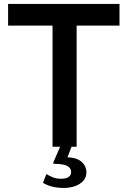

<svg xmlns="http://www.w3.org/2000/svg" viewBox="-20 -743 646 972"><path d="M21 -613.5V-723H585V-613.5H368V0H246V-613.5ZM417.5 129Q417.5 154.5 401.8 172.2Q386 190 360 199.2Q334 208.5 303 208.5Q274 208.5 247.2 202.5Q220.5 196.5 197.5 182.5L215 138Q229.5 147.5 248 154.8Q266.5 162 288.5 162Q314 162 327 153.2Q340 144.5 340 128.5Q340 108 321.2 97.5Q302.5 87 257.5 86.5Q252 86.5 250.2 84.8Q248.5 83 250.5 78L287 -6H344.5L321.5 53.5Q357.5 54.5 378.5 66.2Q399.5 78 408.5 95Q417.5 112 417.5 129Z"/></svg>

Font: Public Sans SemiBold
Style: Regular
Weight: 600
Designer: The Public Sans Project Authors: Dan O. Williams and USWDS (Libre Franklin designed by Pablo Impallari and Rodrigo Fuenz
Version: Version 1.007